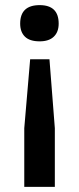

<svg xmlns="http://www.w3.org/2000/svg" viewBox="-20 -530 308 750"><path d="M58.8 -437.8Q58.8 -510 135 -510Q209.2 -510 209.2 -437.8Q209.2 -405 190.2 -386.8Q171.2 -368.5 135 -368.5Q96 -368.5 77.4 -386.8Q58.8 -405 58.8 -437.8ZM74.8 200V-29.2L97.8 -298.5H173.2L194.2 -29.2V200Z"/></svg>

Font: Haskoy
Style: Regular
Weight: 400
Designer: Ertekin Erdin
Foundry: Ertekin Erdin
Version: Version 1.500